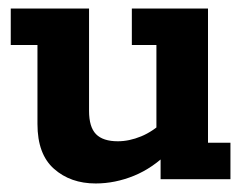

<svg xmlns="http://www.w3.org/2000/svg" viewBox="-20 -420 585 450"><path d="M204.3 10Q145.3 10 106.6 -24.3Q67.8 -58.5 67.8 -129.3V-314.5H5.2V-400H188.7V-160.2Q188.7 -122.3 205 -105.6Q221.4 -88.9 256.2 -88.9Q282.9 -88.9 310.8 -100.4Q338.7 -111.8 365 -137L346.6 -103V-314.5H289V-400H467.5V-85.5H520.1V0H356.4V-62.6L376.9 -65Q338.6 -26.3 294.1 -8.1Q249.6 10 204.3 10Z"/></svg>

Font: Rokkitt SemiBold
Style: Regular
Weight: 600
Designer: Vernon Adams
Foundry: Vernon Adams
Version: Version 3.103